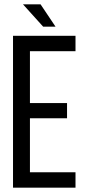

<svg xmlns="http://www.w3.org/2000/svg" viewBox="-20 -865 400 885"><path d="M86 -845H167L236 -742H179ZM118 -390H289V-320H118V-71H328V0H40V-700H328V-629H118Z"/></svg>

Font: TypoPRO Bebas Neue
Style: Regular
Weight: 400
Designer: Ryoichi Tsunekawa
Foundry: Ryoichi Tsunekawa
Version: Version 001.003